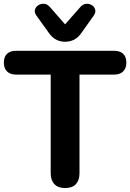

<svg xmlns="http://www.w3.org/2000/svg" viewBox="-23 -969 677 998"><path d="M315.5 8.5Q279.2 8.5 259.9 -11.8Q240.5 -32 240.5 -68.2V-581.2H60.2Q30 -581.2 13.5 -597.8Q-3 -614.2 -3 -643.5Q-3 -673.5 13.5 -689.2Q30 -705 60.2 -705H570.5Q600.8 -705 617.2 -689.2Q633.8 -673.5 633.8 -643.5Q633.8 -614.2 617.2 -597.8Q600.8 -581.2 570.5 -581.2H390.2V-68.2Q390.2 -32 371.5 -11.8Q352.8 8.5 315.5 8.5ZM315.2 -752Q289.8 -752 268.9 -763Q248 -774 231.8 -796.8L166 -888.5Q154.8 -904.2 158.8 -918.9Q162.8 -933.5 176.4 -942Q190 -950.5 206.5 -949.1Q223 -947.8 236.8 -932.2L315.2 -842.5L394.5 -932.2Q408.2 -947.8 424.9 -949.1Q441.5 -950.5 454.6 -942Q467.8 -933.5 471.8 -919.2Q475.8 -905 464.5 -888.5L399.5 -796.8Q383.5 -774 362.5 -763Q341.5 -752 315.2 -752Z"/></svg>

Font: Nunito ExtraLight
Style: Regular
Weight: 200
Designer: Vernon Adams
Foundry: Vernon Adams
Version: Version 3.602;April 4, 2023;FontCreator 14.0.0.2856 64-bit